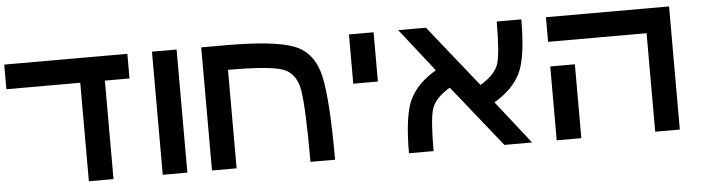

<svg xmlns="http://www.w3.org/2000/svg" viewBox="-42 -798 3584 971"><g transform="rotate(-5 1750.0 -312.5)"><path d="M625 -625V-500H500V0H375V-500H0V-625Z M875 -625V0H750V-625Z M1125 0H1000V-625H1125Q1375 -625 1472.7 -585.9Q1570.3 -546.9 1597.7 -425.8Q1625 -304.7 1625 0H1500Q1500 -281.2 1484.4 -367.2Q1468.8 -453.1 1402.3 -476.6Q1335.9 -500 1125 -500Z M1875 -625V-375H1750V-625Z M2484.4 0 2234.4 -312.5Q2156.2 -265.6 2140.6 -210.9Q2125 -156.2 2125 0H2000Q2000 -195.3 2039.1 -273.4Q2078.1 -351.6 2171.9 -406.2L2000 -625H2140.6L2390.6 -312.5Q2468.8 -359.4 2484.4 -414.1Q2500 -468.8 2500 -625H2625Q2625 -429.7 2585.9 -351.6Q2546.9 -273.4 2453.1 -218.8L2625 0Z M3375 -625V0H3250V-500H2750V-625ZM2875 -375V0H2750V-375Z"/></g></svg>

Font: CraftyPE
Style: Regular
Weight: 400
Designer: Erek Butcher
Foundry: Haunted Coop
Version: Version 0.018;April 4, 2024;FontCreator 15.0.0.2962 64-bit